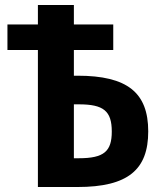

<svg xmlns="http://www.w3.org/2000/svg" viewBox="-20 -749 642 769"><path d="M131.8 0H290.5C493.2 0 573.7 -69.8 573.7 -222.7C573.7 -377.9 490.2 -445.8 290.5 -445.8H275.9V-548.8H433.6V-650.9H275.9V-729H131.8V-650.9H9.8V-548.8H131.8ZM275.9 -115.2V-331.1H295.9C394.5 -331.1 427.7 -304.7 427.7 -222.2C427.7 -143.6 397.5 -115.2 295.9 -115.2Z"/></svg>

Font: Hack
Style: Bold
Weight: 700
Monospace: yes
Designer: Christopher Simpkins
Foundry: Christopher Simpkins
Version: Version 2.010